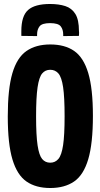

<svg xmlns="http://www.w3.org/2000/svg" viewBox="-20 -933 504 963"><path d="M232 10Q160 10 113 -22.5Q66 -55 42.5 -133Q19 -211 19 -349Q19 -487 42 -565.5Q65 -644 112.5 -677Q160 -710 232 -710Q305 -710 352 -677.5Q399 -645 422.5 -567Q446 -489 446 -352Q446 -213 422.5 -134Q399 -55 351.5 -22.5Q304 10 232 10ZM232 -117Q257 -117 273 -136Q289 -155 296.5 -205Q304 -255 304 -350Q304 -446 296.5 -496Q289 -546 273 -564.5Q257 -583 232 -583Q207 -583 191.5 -564.5Q176 -546 168.5 -495.5Q161 -445 161 -349Q161 -254 168.5 -204Q176 -154 191.5 -135.5Q207 -117 232 -117ZM231 -913Q275 -913 307.5 -902.5Q340 -892 358 -863Q376 -834 376 -777Q377 -771 376.5 -765Q376 -759 376 -753L297 -752V-760Q297 -785 284.5 -801Q272 -817 231 -817Q191 -817 178.5 -801Q166 -785 166 -760Q166 -755 166 -752L87 -753Q87 -759 87 -765Q87 -771 87 -777Q87 -853 121 -883Q155 -913 231 -913Z"/></svg>

Font: Georama Condensed
Style: Bold
Weight: 700
Width: 3
Designer: Jean-Baptiste Levee
Foundry: Production Type
Version: Version 1.000